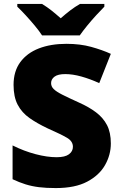

<svg xmlns="http://www.w3.org/2000/svg" viewBox="-20 -947 617 977"><path d="M544 -217Q544 -159 514.5 -107Q485 -55 423.5 -22.5Q362 10 264 10Q215 10 178.5 5.5Q142 1 110 -9Q78 -19 44 -35V-207Q102 -178 161 -162.5Q220 -147 268 -147Q311 -147 331 -162Q351 -177 351 -200Q351 -228 321.5 -245.5Q292 -263 222 -294Q169 -319 130 -346.5Q91 -374 70 -414Q49 -454 49 -515Q49 -584 83 -630.5Q117 -677 177.5 -700.5Q238 -724 318 -724Q388 -724 444 -708.5Q500 -693 544 -673L485 -524Q439 -545 394.5 -557.5Q350 -570 312 -570Q275 -570 257.5 -557Q240 -544 240 -524Q240 -507 253 -494Q266 -481 296.5 -465.5Q327 -450 380 -426Q432 -403 468.5 -375.5Q505 -348 524.5 -310.5Q544 -273 544 -217ZM194 -767Q179 -790 156.5 -817Q134 -844 110.5 -869.5Q87 -895 68 -913V-927H194Q220 -911 241.5 -894Q263 -877 289 -854Q315 -877 338 -894.5Q361 -912 387 -927H511V-913Q494 -896 470.5 -870.5Q447 -845 424.5 -817.5Q402 -790 386 -767Z"/></svg>

Font: Noto Sans Georgian Black
Style: Regular
Weight: 900
Designer: Monotype Design Team, Akaki Razmadze
Foundry: Google LLC
Version: Version 2.005; ttfautohint (v1.8.4.7-5d5b)